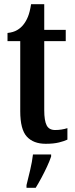

<svg xmlns="http://www.w3.org/2000/svg" viewBox="-20 -679 360 920"><path d="M199 10Q140 10 108.5 -24.5Q77 -59 77 -146V-482H16V-521Q44 -524 62.5 -535Q81 -546 93 -562Q105 -577 114 -599Q123 -621 129 -659H192V-536H295V-482H192V-151Q192 -101 203.5 -78.5Q215 -56 244 -56Q275 -56 303 -65V-10Q289 -3 263 3.5Q237 10 199 10ZM107 208Q115 176 124.5 136Q134 96 138 61H225V71Q218 92 205.5 119Q193 146 178.5 173Q164 200 151 221H107Z"/></svg>

Font: Noto Serif Ethiopic ExtraCondensed SemiBold
Style: Regular
Weight: 600
Width: 2
Designer: Monotype Design Team
Foundry: Monotype Imaging Inc.
Version: Version 2.102; ttfautohint (v1.8.4.7-5d5b)